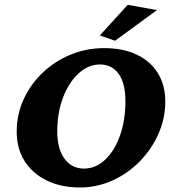

<svg xmlns="http://www.w3.org/2000/svg" viewBox="-20 -786 740 814"><path d="M319.3 8.8Q238.3 8.8 177.7 -21Q117.2 -50.8 84 -103.5Q50.8 -156.2 50.8 -227.5Q50.8 -300.8 80.1 -364.7Q109.4 -428.7 160.6 -477.5Q211.9 -526.4 278.8 -554.2Q345.7 -582 421.9 -582Q502 -582 560.1 -554.2Q618.2 -526.4 649.4 -475.6Q680.7 -424.8 680.7 -355.5Q680.7 -283.2 651.4 -217.8Q622.1 -152.3 571.8 -101.1Q521.5 -49.8 456.1 -20.5Q390.6 8.8 319.3 8.8ZM335.9 -71.3Q385.7 -71.3 425.8 -108.9Q465.8 -146.5 488.8 -211.4Q511.7 -276.4 511.7 -356.4Q511.7 -433.6 482.9 -473.1Q454.1 -512.7 403.3 -512.7Q354.5 -512.7 313 -474.6Q271.5 -436.5 247.1 -372.1Q222.7 -307.6 222.7 -228.5Q222.7 -155.3 253.4 -113.3Q284.2 -71.3 335.9 -71.3ZM467.8 -613.3 403.3 -635.7 521.5 -765.6 645.5 -743.2Z"/></svg>

Font: Crimson Pro ExtraBold
Style: Italic
Weight: 800
Italic angle: -12°
Designer: Jacques Le Bailly
Foundry: Baron von Fonthausen
Version: Version 1.003